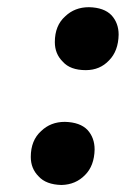

<svg xmlns="http://www.w3.org/2000/svg" viewBox="-20 -510 355 542"><path d="M231 -489.7Q273.9 -488.8 294.9 -466.8Q314.9 -444.8 314.9 -412.1Q314 -366.2 288.1 -339.8Q262.2 -312 222.2 -312Q178.2 -312 157.2 -335.9Q134.8 -357.9 134.8 -391.1Q134.8 -438 164.1 -463.9Q190.9 -489.7 231 -489.7ZM163.1 -166Q206.1 -165 227.1 -143.1Q247.1 -121.1 247.1 -87.9Q246.1 -42 220.2 -16.1Q193.8 11.2 153.8 12.2Q109.9 11.2 88.9 -12.2Q66.9 -34.2 66.9 -66.9Q66.9 -113.8 96.2 -140.1Q123 -166 163.1 -166Z"/></svg>

Font: Autopia Bold Italic
Style: Bold Italic
Weight: 700
Italic angle: -104°
Designer: Antoine Gelgon
Foundry: Antoine Gelgon
Version: V.1.0